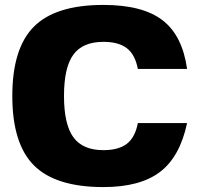

<svg xmlns="http://www.w3.org/2000/svg" viewBox="-20 -740 810 780"><path d="M540 -240H740Q711 -103 630 -41.5Q549 20 400 20Q206 20 118 -68Q30 -156 30 -350Q30 -544 118 -632Q206 -720 400 -720Q559 -720 640 -658Q721 -596 740 -460H540Q529 -518 495.5 -544Q462 -570 400 -570Q316 -570 278 -518Q240 -466 240 -350Q240 -235 278 -182.5Q316 -130 400 -130Q462 -130 495.5 -156Q529 -182 540 -240Z"/></svg>

Font: Fivo Sans Modern Heavy
Style: Regular
Weight: 900
Designer: Alexander Slobzheninov
Foundry: Alexander Slobzheninov
Version: 1.0